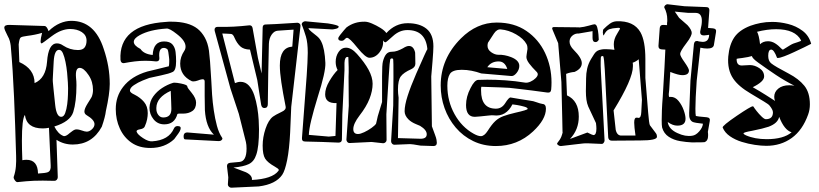

<svg xmlns="http://www.w3.org/2000/svg" viewBox="-31 -669 3815 894"><path d="M50 179Q44 179 37.5 169.5Q31 160 33 154Q41 131 43 106Q45 81 44 56Q40 -87 34.5 -215Q29 -343 19 -456Q18 -465 15 -477Q12 -489 4 -503Q-11 -532 -11 -540Q-11 -554 14 -553L176 -548Q187 -548 195 -524Q221 -549 248 -560.5Q275 -572 301 -572Q410 -572 452 -441Q466 -400 473 -359.5Q480 -319 480 -278Q480 -233 462 -152Q459 -125 443 -79Q398 4 308 4Q266 4 232 -18L238 156Q238 163 233.5 168Q229 173 223 173Q209 173 195 172.5Q181 172 168 172Q124 172 91 175ZM130 -282Q182 -304 188 -381Q194 -467 234 -467Q249 -467 263 -457Q295 -436 332 -436Q354 -436 363 -448Q372 -460 372 -480Q372 -505 350 -519.5Q328 -534 295 -534Q276 -534 254.5 -526Q233 -518 209 -500Q166 -467 163 -467Q158 -467 158 -477Q158 -489 165 -516Q148 -511 130.5 -507.5Q113 -504 96 -502Q71 -499 65 -494Q59 -489 56 -462L59 -380Q130 -348 130 -282ZM254 -125Q266 -125 272.5 -142.5Q279 -160 282 -184Q285 -208 285.5 -229.5Q286 -251 286 -258Q286 -265 285 -285Q284 -305 281.5 -330.5Q279 -356 274 -380.5Q269 -405 262 -421Q255 -437 244 -437Q222 -437 219 -382Q217 -341 215.5 -317Q214 -293 215 -288Q215 -283 218 -256Q221 -229 226 -180Q232 -125 254 -125ZM267 -35Q278 -35 293 -49Q311 -64 320 -66Q331 -68 348 -62Q365 -56 373 -56Q385 -56 397 -67Q409 -78 409 -91Q409 -111 372 -133Q362 -139 362 -150Q362 -163 377 -187Q386 -202 391 -209.5Q396 -217 396 -218Q402 -233 402 -250Q402 -269 397 -286.5Q392 -304 381 -320Q359 -353 340 -353Q319 -353 323 -307Q324 -299 324.5 -290.5Q325 -282 325 -273Q325 -195 310 -147Q296 -103 222 -80Q230 -64 240.5 -52.5Q251 -41 264 -36Q265 -36 265.5 -35.5Q266 -35 267 -35ZM146 139Q181 137 191 133Q207 127 205 101L197 -74Q182 -71 168 -71Q93 -71 85 -134Q71 -115 71 -14Q71 5 71.5 28Q72 51 73 77Q78 76 83 75.5Q88 75 92 75Q145 75 146 139Z M669 20Q617 20 581.5 -4.5Q546 -29 527 -70.5Q508 -112 508 -161Q508 -220 542 -264Q580 -314 655 -336Q672 -340 696.5 -346Q721 -352 753 -360H755Q756 -365 756.5 -370Q757 -375 757 -382Q757 -387 757 -392Q757 -397 756 -402Q753 -432 749 -439Q741 -446 732 -446Q706 -446 711 -399V-396Q711 -383 696 -383Q671 -386 646 -386Q621 -386 596.5 -383Q572 -380 546 -375H544Q532 -375 530 -390Q521 -553 742 -567Q749 -568 755 -568Q761 -568 768 -568Q847 -568 889 -535Q909 -519 923 -493.5Q937 -468 942 -433Q944 -419 947 -383Q950 -347 953 -291Q954 -264 956.5 -228.5Q959 -193 964.5 -155Q970 -117 979 -83.5Q988 -50 1003 -28Q1007 -23 1001 -17Q996 -12 988 -12L831 -20Q824 -20 824 -34Q824 -54 845 -52L965 -42Q928 -77 923 -156Q922 -189 922 -222Q922 -255 922 -289Q922 -300 913 -300Q911 -300 905.5 -299Q900 -298 890 -294Q879 -290 870 -290Q864 -290 862 -291Q808 -317 808 -373Q808 -404 827 -432Q833 -441 833 -452Q833 -479 793 -510Q758 -538 744 -536Q666 -531 619 -505Q592 -490 592 -474Q592 -457 623 -441Q639 -417 680 -413Q683 -476 733 -476Q760 -476 772 -462Q784 -448 786.5 -427Q789 -406 789 -384Q789 -341 773 -334Q765 -330 751.5 -326Q738 -322 719 -318Q676 -309 664 -306Q655 -303 633 -294Q611 -285 592.5 -272.5Q574 -260 574 -247Q574 -238 596 -228Q622 -215 639.5 -194.5Q657 -174 657 -142Q657 -129 654 -113.5Q651 -98 643 -80Q639 -70 621 -67Q603 -64 605 -56Q609 -43 635 -26Q661 -9 678 -11Q755 -16 779 -71Q784 -82 796 -82Q815 -82 809 -65Q807 -58 799.5 -47.5Q792 -37 780 -21Q736 20 669 20ZM734 -90Q703 -90 684 -113.5Q665 -137 665 -167Q666 -197 682.5 -220Q699 -243 723.5 -259Q748 -275 774 -283Q776 -284 782 -284Q787 -284 794.5 -283Q802 -282 812 -280Q841 -274 841 -267Q841 -263 846.5 -255.5Q852 -248 862 -236Q882 -211 882 -191Q882 -164 864.5 -152Q847 -140 822 -140H804Q797 -140 795 -138Q782 -90 734 -90ZM729 -122Q767 -122 767 -162Q767 -173 766 -194Q765 -215 764 -246Q698 -216 697 -167V-162Q697 -146 706 -134Q715 -122 729 -122Z M1046 205Q1040 205 1035 200.5Q1030 196 1030 190L1032 157L1026 106Q1025 91 1040.5 89Q1056 87 1084 85Q1117 82 1117 23Q1117 5 1114 -8L1081 -139L1042 -257L969 -524Q968 -526 968 -530Q968 -544 983 -544Q1021 -543 1057.5 -545Q1094 -547 1129 -551H1132Q1142 -551 1145 -539L1170 -399L1187 -327L1192 -540Q1192 -555 1206 -555Q1217 -555 1254 -557Q1291 -559 1352 -563H1354Q1360 -563 1364.5 -558.5Q1369 -554 1368 -546L1325 -171Q1324 -152 1323 -122.5Q1322 -93 1320 -52Q1316 27 1306 76.5Q1296 126 1283 145Q1253 189 1174 199ZM1142 169Q1237 164 1265 127Q1267 125 1267 122Q1267 117 1249 107Q1215 88 1203.5 69.5Q1192 51 1192 9Q1192 -30 1205.5 -70Q1219 -110 1240 -126Q1249 -133 1282 -149Q1302 -158 1299 -173Q1286 -238 1279 -285.5Q1272 -333 1272 -364Q1272 -448 1330 -452L1336 -531Q1323 -530 1305 -529Q1287 -528 1262 -526Q1246 -525 1234 -508Q1222 -491 1221 -465L1218 -328L1216 -184Q1216 -166 1200 -166Q1188 -166 1185 -181L1167 -296L1133 -438Q1103 -439 1087.5 -453.5Q1072 -468 1061 -493Q1054 -511 1044 -511Q1039 -512 1028.5 -512Q1018 -512 1004 -513L1063 -282Q1077 -288 1089 -288Q1112 -288 1128 -270.5Q1144 -253 1153 -225.5Q1162 -198 1167 -167.5Q1172 -137 1173.5 -110Q1175 -83 1175 -67Q1175 16 1162 52Q1152 83 1127.5 95Q1103 107 1056 111L1114 133Q1145 148 1142 169Z M1987 11 1927 9Q1906 5 1894 3.5Q1882 2 1878 2L1805 5Q1799 5 1794.5 0Q1790 -5 1790 -12L1800 -178L1801 -312Q1801 -387 1800 -391Q1799 -397 1794 -397Q1788 -397 1786 -392Q1785 -389 1783 -369.5Q1781 -350 1779 -313L1768 -137L1769 -17Q1769 -11 1764 -6.5Q1759 -2 1753 -2L1699 -8L1597 -3H1596Q1590 -3 1586 -8Q1582 -13 1582 -19L1593 -176L1592 -311Q1593 -333 1592.5 -355.5Q1592 -378 1591 -403Q1589 -403 1587 -404Q1574 -404 1573 -376V-342L1563 -136L1561 -20Q1561 -5 1545 -5L1469 -8L1390 -10Q1374 -10 1375 -26L1397 -317Q1399 -350 1400.5 -376.5Q1402 -403 1402 -423Q1402 -470 1393.5 -498.5Q1385 -527 1374 -555V-557Q1374 -562 1379.5 -566Q1385 -570 1390 -570L1496 -560Q1546 -552 1546 -545Q1546 -538 1533.5 -535Q1521 -532 1516 -532L1405 -538Q1408 -530 1419.5 -521Q1431 -512 1444.5 -501Q1458 -490 1465 -475Q1481 -443 1484 -376Q1486 -335 1448 -216Q1429 -154 1418.5 -110.5Q1408 -67 1407 -41L1500 -33L1531 -36L1536 -189Q1483 -187 1483 -230Q1483 -258 1502.5 -291Q1522 -324 1541 -343Q1532 -360 1532 -381Q1532 -407 1545.5 -427Q1559 -447 1580 -447Q1605 -447 1631 -418Q1667 -378 1685.5 -343.5Q1704 -309 1704 -279Q1704 -246 1689.5 -209Q1675 -172 1643 -131Q1614 -93 1614 -68Q1614 -45 1636 -45Q1647 -45 1665 -53.5Q1683 -62 1699 -73.5Q1715 -85 1720 -93Q1722 -101 1724 -110Q1726 -119 1728 -128L1748 -194V-314Q1748 -368 1752 -383Q1758 -406 1767.5 -417Q1777 -428 1793 -428Q1807 -428 1819.5 -432.5Q1832 -437 1845 -444Q1862 -455 1873 -455Q1895 -455 1902 -424Q1902 -417 1902.5 -404Q1903 -391 1903 -372Q1903 -356 1884 -347Q1848 -331 1835 -313Q1822 -295 1822 -252Q1822 -235 1825 -214L1822 -26L1925 -23Q1956 -22 1956 -44Q1956 -64 1925 -83L1906 -91Q1884 -100 1871 -113Q1853 -131 1853 -151Q1853 -179 1867 -222.5Q1881 -266 1907 -326Q1958 -442 1959 -440Q1951 -529 1866 -529Q1830 -529 1800 -502Q1767 -472 1764 -472Q1758 -472 1753 -481Q1755 -449 1735.5 -424.5Q1716 -400 1689 -400Q1671 -400 1633 -447Q1596 -493 1585 -493Q1580 -493 1574 -486Q1568 -479 1560 -479Q1544 -479 1544 -490Q1544 -495 1552.5 -506Q1561 -517 1570 -527.5Q1579 -538 1582 -541Q1619 -569 1668 -568Q1681 -568 1701 -559.5Q1721 -551 1740.5 -539Q1760 -527 1768 -515Q1810 -561 1867 -561Q1923 -561 1955 -535Q1987 -509 1987 -453Q1987 -443 1986 -426Q1985 -409 1983 -384L1977 -313L1980 -81L1995 -40Q2000 -27 2001.5 -18Q2003 -9 2003 -4Q2003 11 1987 11Z M2278 11Q2220 11 2172.5 -12Q2125 -35 2091 -75Q2057 -115 2039 -165.5Q2021 -216 2021 -271Q2021 -396 2115 -490Q2189 -564 2282 -564Q2363 -564 2420 -525Q2477 -486 2507 -422.5Q2537 -359 2537 -285Q2537 -269 2535.5 -252.5Q2534 -236 2518 -238Q2438 -249 2393.5 -254Q2349 -259 2341 -260Q2333 -261 2300 -262Q2267 -263 2210 -265Q2209 -261 2209 -256Q2209 -251 2209 -247Q2209 -163 2278 -163Q2305 -163 2321 -188Q2339 -217 2347 -215Q2363 -212 2385.5 -208.5Q2408 -205 2439 -200Q2451 -199 2467 -193Q2483 -187 2495 -185Q2511 -184 2511 -163Q2511 -113 2451 -57Q2378 11 2278 11ZM2208 -35Q2224 -35 2240 -60Q2259 -90 2275 -105Q2291 -120 2312.5 -128Q2334 -136 2368 -144Q2426 -157 2426 -162Q2426 -168 2410 -172.5Q2394 -177 2376.5 -180Q2359 -183 2355 -183Q2341 -155 2319 -141.5Q2297 -128 2266 -132Q2262 -133 2243.5 -131Q2225 -129 2205.5 -127Q2186 -125 2180 -125Q2139 -125 2139 -180Q2139 -219 2160 -259Q2179 -297 2196 -297Q2206 -297 2217 -297.5Q2228 -298 2238 -298Q2277 -298 2322 -295Q2367 -292 2416 -284Q2426 -283 2439.5 -289Q2453 -295 2463 -305Q2473 -315 2473 -323Q2473 -329 2469 -333Q2445 -357 2432.5 -374Q2420 -391 2420 -404Q2420 -406 2421 -413.5Q2422 -421 2424 -434Q2425 -437 2425 -440Q2425 -443 2425 -445Q2425 -456 2421 -463Q2407 -489 2372 -509Q2337 -529 2301 -532Q2283 -534 2269 -513Q2255 -492 2241 -470Q2240 -466 2239.5 -463Q2239 -460 2239 -456Q2239 -438 2256 -426Q2273 -414 2289 -414Q2318 -415 2349 -403Q2387 -388 2387 -362Q2387 -345 2374.5 -329.5Q2362 -314 2350 -315L2210 -327Q2188 -335 2165 -339.5Q2142 -344 2119 -344Q2076 -344 2064 -325Q2052 -306 2052 -270Q2052 -198 2085.5 -137.5Q2119 -77 2175 -46Q2195 -35 2208 -35ZM2331 -348Q2320 -383 2291 -383Q2256 -383 2238 -356Z M2580 11Q2573 11 2567 6Q2561 1 2564 -3Q2578 -20 2583 -33.5Q2588 -47 2589 -54Q2588 -51 2588 -67Q2588 -83 2587 -117L2583 -287L2568 -468L2542 -530Q2540 -534 2540 -536Q2540 -543 2548 -543Q2610 -542 2640 -542Q2670 -542 2666 -541Q2688 -543 2710.5 -549.5Q2733 -556 2737 -556Q2746 -556 2750 -541Q2754 -526 2755.5 -509Q2757 -492 2757 -484Q2751 -473 2742 -473Q2728 -473 2728 -492V-524L2664 -513Q2647 -514 2634 -503Q2621 -492 2621 -475Q2621 -456 2641 -436Q2678 -399 2678 -375Q2678 -349 2644 -334Q2626 -333 2605 -325L2609 -225Q2664 -200 2664 -126Q2664 -65 2623 -22L2704 -52Q2728 -40 2732 -40Q2746 -40 2746 -70Q2746 -75 2745.5 -81.5Q2745 -88 2744 -96L2708 -173Q2702 -187 2699.5 -205Q2697 -223 2697 -245Q2697 -257 2697.5 -271.5Q2698 -286 2698 -304Q2698 -327 2703 -349.5Q2708 -372 2721 -394Q2729 -408 2736 -418Q2743 -428 2750 -432Q2758 -437 2772 -439Q2777 -440 2782 -440Q2787 -440 2791 -440Q2802 -440 2811.5 -439Q2821 -438 2830 -437Q2827 -451 2827 -463Q2827 -487 2842 -511L2856 -535Q2856 -541 2842 -539Q2821 -538 2806.5 -533Q2792 -528 2781 -506L2780 -504Q2777 -504 2776 -517Q2776 -530 2779 -533Q2795 -549 2809 -559Q2823 -569 2840 -570Q2920 -573 2951 -519Q2974 -478 2974 -394V-306L2987 -145Q2989 -120 2991 -105Q2993 -90 2995 -86L3022 -50Q3026 -45 3027 -40.5Q3028 -36 3028 -32Q3028 -15 2950 -15L2818 -14Q2803 -14 2801 -29L2785 -345Q2782 -398 2778 -407Q2777 -408 2773 -408Q2772 -407 2770.5 -407Q2769 -407 2768 -406Q2766 -403 2766 -381Q2766 -373 2766 -361.5Q2766 -350 2767 -336L2784 -15Q2784 -9 2779.5 -3.5Q2775 2 2769 1Q2732 -1 2710.5 -1.5Q2689 -2 2684 -1Q2679 -1 2653.5 2.5Q2628 6 2581 11ZM2858 -38H2928Q2922 -79 2922 -98Q2922 -121 2932 -121H2937Q2940 -120 2942 -120Q2954 -120 2955 -147L2958 -204L2943 -393Q2930 -382 2915 -377Q2916 -373 2916 -369Q2916 -365 2916 -360Q2916 -301 2826 -155Q2828 -132 2831 -109.5Q2834 -87 2836 -64Q2841 -41 2858 -38Z M3190 -6Q3165 -7 3135.5 -12Q3106 -17 3083 -32Q3060 -47 3052 -75Q3051 -80 3050.5 -88Q3050 -96 3050 -109Q3050 -128 3051 -155.5Q3052 -183 3055 -220Q3065 -382 3067 -438L3050 -439Q3034 -440 3035 -456L3041 -539Q3043 -554 3058 -553L3075 -552V-562Q3076 -566 3076 -570Q3076 -574 3076 -578Q3076 -608 3062 -634V-635Q3062 -641 3067.5 -645.5Q3073 -650 3079 -649L3156 -640L3257 -636Q3273 -636 3272 -620L3266 -539L3289 -537Q3306 -535 3303 -520L3293 -459Q3290 -443 3262 -443Q3255 -443 3246.5 -444Q3238 -445 3230 -447Q3226 -407 3221.5 -369Q3217 -331 3213 -293Q3207 -206 3207 -163Q3207 -150 3207.5 -141.5Q3208 -133 3209 -129Q3211 -128 3224 -126.5Q3237 -125 3260 -123Q3277 -121 3274 -106L3265 -55Q3266 -50 3266 -45Q3266 -40 3266 -36Q3266 -13 3249 -7Q3246 -6 3190 -6ZM3192 -37Q3209 -39 3225 -57.5Q3241 -76 3242 -93Q3223 -95 3211.5 -97Q3200 -99 3195 -101Q3176 -110 3178 -143L3184 -294L3200 -463Q3202 -480 3217 -478Q3218 -477 3227 -475.5Q3236 -474 3241 -474Q3270 -474 3271 -507Q3269 -507 3261 -505.5Q3253 -504 3247 -504Q3229 -504 3229 -520Q3229 -523 3231 -531Q3237 -554 3237 -572Q3237 -609 3208 -609H3174L3111 -615Q3116 -607 3121.5 -600Q3127 -593 3131 -586L3170 -552Q3190 -530 3190 -515Q3190 -510 3184.5 -498Q3179 -486 3165 -468Q3136 -430 3136 -418Q3136 -408 3156 -380Q3177 -350 3177 -341Q3177 -319 3146 -319Q3128 -319 3090 -334L3085 -250L3083 -232V-226Q3083 -219 3086 -217Q3088 -218 3092 -218Q3113 -218 3128.5 -199Q3144 -180 3152.5 -156Q3161 -132 3161 -116Q3161 -84 3123 -84Q3101 -84 3078 -101Q3083 -67 3124 -49Q3160 -32 3192 -37Z M3537 10Q3514 10 3483.5 5.5Q3453 1 3422.5 -8.5Q3392 -18 3368 -34.5Q3344 -51 3334 -75Q3331 -83 3400 -130Q3465 -174 3474 -174Q3476 -174 3477 -173Q3481 -166 3492 -152Q3503 -138 3515.5 -126Q3528 -114 3535 -114Q3568 -114 3568 -146Q3568 -159 3550 -180Q3545 -186 3465 -233Q3407 -267 3383 -303Q3355 -344 3360 -406Q3365 -461 3388 -495Q3411 -529 3463 -549Q3485 -557 3510.5 -562Q3536 -567 3565 -567Q3600 -567 3638 -557.5Q3676 -548 3706 -525.5Q3736 -503 3746 -465Q3735 -459 3713 -448.5Q3691 -438 3666.5 -426.5Q3642 -415 3621 -407Q3600 -399 3590 -399Q3588 -399 3587 -400Q3573 -438 3560 -438Q3546 -438 3546 -409Q3546 -385 3560 -374Q3577 -360 3642 -326Q3688 -302 3714 -270Q3740 -238 3740 -183Q3740 -158 3732 -136Q3706 -63 3655.5 -26.5Q3605 10 3537 10ZM3615 -438Q3615 -438 3649 -459Q3662 -467 3684 -473Q3701 -478 3699 -481Q3672 -533 3583 -533Q3541 -533 3494 -521Q3503 -506 3508 -463Q3522 -477 3545 -477Q3562 -477 3577.5 -467.5Q3593 -458 3609 -441Q3612 -438 3615 -438ZM3578 -199Q3574 -207 3574 -218Q3574 -241 3593 -256.5Q3612 -272 3644 -272Q3650 -272 3656 -271.5Q3662 -271 3668 -270Q3624 -292 3582 -320Q3540 -348 3500 -377Q3472 -397 3470 -408Q3463 -406 3452 -403.5Q3441 -401 3425 -399Q3399 -396 3399 -395Q3398 -364 3423 -364Q3428 -364 3441 -365Q3454 -366 3461 -366Q3483 -366 3505 -351.5Q3527 -337 3527 -313Q3527 -289 3474 -263Q3509 -243 3535 -226.5Q3561 -210 3578 -199ZM3539 -21Q3617 -21 3655 -53Q3621 -63 3597 -125Q3591 -95 3548 -79Q3536 -75 3516.5 -70Q3497 -65 3471 -60Q3431 -53 3431 -48Q3431 -44 3442 -39Q3483 -21 3539 -21Z"/></svg>

Font: Moo Lah Lah
Style: Regular
Weight: 400
Designer: Robert E. Leuschke
Foundry: Robert E. Leuschke
Version: Version 1.010; ttfautohint (v1.8.3)